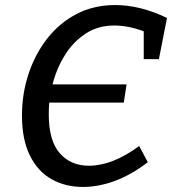

<svg xmlns="http://www.w3.org/2000/svg" viewBox="-20 -730 681 760"><path d="M308 10Q239 10 184.5 -20.5Q130 -51 98.5 -114Q67 -177 67 -273Q67 -359 93 -437.5Q119 -516 167 -577.5Q215 -639 283 -674.5Q351 -710 436 -710Q535 -710 641 -659L609 -496H549V-606Q488 -629 432 -629Q368 -629 319 -597Q270 -565 237 -512Q204 -459 188 -396H481L470 -324H175Q173 -301 173 -278Q173 -173 216.5 -123.5Q260 -74 332 -74Q425 -74 531 -152L565 -88Q500 -38 435 -14Q370 10 308 10Z"/></svg>

Font: Bitter Medium
Style: Italic
Weight: 500
Italic angle: -9°
Designer: Sol Matas, and Bitter project Authors
Foundry: Sol Matas
Version: Version 2.001